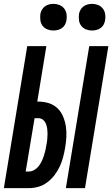

<svg xmlns="http://www.w3.org/2000/svg" viewBox="-36 -974 581 994"><path d="M305 0 426 -735H525L404 0ZM-16 0 105 -735H204L157 -448H162Q191 -448 216.5 -440Q242 -432 261 -414Q280 -396 290.5 -371Q301 -346 305 -319.5Q309 -293 307.5 -264.5Q306 -236 301 -208Q297 -184 290.5 -159.5Q284 -135 273 -111.5Q262 -88 246 -67Q230 -46 208.5 -30Q187 -14 162.5 -7Q138 0 114 0ZM97 -86H113Q127 -86 140.5 -93.5Q154 -101 163.5 -113Q173 -125 179.5 -138.5Q186 -152 190.5 -165.5Q195 -179 198.5 -193.5Q202 -208 204 -222Q207 -236 208.5 -250.5Q210 -265 210 -279Q210 -293 208.5 -306.5Q207 -320 202 -332.5Q197 -345 187 -353.5Q177 -362 163 -362H143ZM440 -816Q424 -816 409 -822Q394 -828 384.5 -840.5Q375 -853 373 -869Q371 -885 373 -902Q375 -913 381 -923.5Q387 -934 396.5 -941Q406 -948 417.5 -951Q429 -954 441 -954Q457 -954 472 -948Q487 -942 496.5 -929.5Q506 -917 508.5 -901Q511 -885 508 -868Q506 -857 500.5 -846.5Q495 -836 485 -829Q475 -822 463.5 -819Q452 -816 440 -816ZM240 -816Q224 -816 209 -822Q194 -828 184.5 -840.5Q175 -853 173 -869Q171 -885 173 -902Q175 -913 181 -923.5Q187 -934 196.5 -941Q206 -948 217.5 -951Q229 -954 241 -954Q257 -954 272 -948Q287 -942 296.5 -929.5Q306 -917 308.5 -901Q311 -885 308 -868Q306 -857 300.5 -846.5Q295 -836 285 -829Q275 -822 263.5 -819Q252 -816 240 -816Z"/></svg>

Font: Iosevka SS18 Semibold
Style: Italic
Weight: 600
Italic angle: -9°
Monospace: yes
Designer: Belleve Invis
Foundry: Belleve Invis
Version: Version 25.1.1; ttfautohint (v1.8.4)